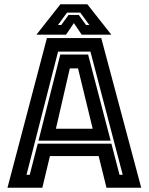

<svg xmlns="http://www.w3.org/2000/svg" viewBox="-20 -878 696 898"><path d="M15 0 199.5 -700H453.5L640.5 0H478L441.5 -148H213.5L178 0ZM104 -60.5H119L156.5 -206H501L539 -60.5H554L403 -636.5H251.5ZM160 -220 262 -623H392L497.5 -220ZM241.5 -276H413.5L345 -558H306.5ZM262.5 -858H388.5L500.5 -716H362L325.5 -770L289 -716H150.5ZM293.5 -819 251 -761H266.5L300.5 -808H348.5L382.5 -761H398L355.5 -819Z"/></svg>

Font: Tourney Thin
Style: Regular
Weight: 100
Designer: Tyler Finck
Foundry: Etcetera Type Co
Version: Version 1.015